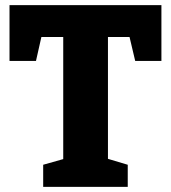

<svg xmlns="http://www.w3.org/2000/svg" viewBox="-20 -727 666 747"><path d="M148 0V-86L226 -108V-583H141L120 -490H17V-707H608V-490H506L484 -583H400V-109L477 -86V0Z"/></svg>

Font: Bitter ExtraBold
Style: Regular
Weight: 800
Designer: Sol Matas, and Bitter project Authors
Foundry: Sol Matas
Version: Version 2.001